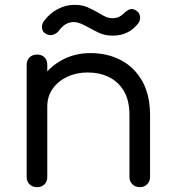

<svg xmlns="http://www.w3.org/2000/svg" viewBox="-20 -772 719 792"><path d="M557 0Q538 0 526 -12Q514 -24 514 -42V-297Q514 -358 491 -396.5Q468 -435 429.5 -454Q391 -473 341 -473Q295 -473 257 -455Q219 -437 197 -405.5Q175 -374 175 -333H118Q119 -396 150.5 -445.5Q182 -495 235 -524Q288 -553 353 -553Q424 -553 479.5 -523.5Q535 -494 567 -437Q599 -380 599 -297V-42Q599 -24 587 -12Q575 0 557 0ZM133 0Q114 0 102 -11.5Q90 -23 90 -42V-504Q90 -524 102 -535.5Q114 -547 133 -547Q152 -547 163.5 -535.5Q175 -524 175 -504V-42Q175 -23 163.5 -11.5Q152 0 133 0ZM445 -625Q413 -625 388.5 -636.5Q364 -648 347 -658Q325 -670 311 -675.5Q297 -681 285 -681Q268 -681 253.5 -673.5Q239 -666 225 -648Q215 -634 200 -629Q185 -624 170 -632Q156 -639 153.5 -655Q151 -671 161 -685Q185 -717 218 -734.5Q251 -752 288 -752Q320 -752 343.5 -741Q367 -730 383 -721Q404 -708 416.5 -702.5Q429 -697 444 -697Q459 -697 470 -702Q481 -707 490 -716Q502 -728 514 -733Q526 -738 541 -729Q555 -721 557.5 -704.5Q560 -688 549 -674Q510 -625 445 -625Z"/></svg>

Font: Comfortaa Medium
Style: Regular
Weight: 500
Designer: Johan Aakerlund
Foundry: Johan Aakerlund
Version: Version 3.104; ttfautohint (v1.8.1.43-b0c9)